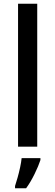

<svg xmlns="http://www.w3.org/2000/svg" viewBox="-20 -780 293 1021"><path d="M178 0H76V-760H178ZM195 71Q185 102 164 145Q143 188 119 221H60V209Q66 191 73.5 164.5Q81 138 87 110Q93 82 95 61H195Z"/></svg>

Font: Noto Sans Gujarati UI SemiCondensed Medium
Style: Regular
Weight: 500
Width: 4
Designer: Jelle Bosma - Monotype Design Team, Universal Thirst
Foundry: Monotype Imaging Inc.
Version: Version 2.106; ttfautohint (v1.8.4.7-5d5b)